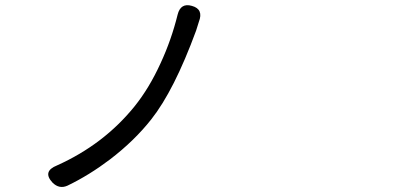

<svg xmlns="http://www.w3.org/2000/svg" viewBox="-20 -730 1540 751"><path d="M185.5 -15.6Q144.5 -59.6 203.1 -83Q385.7 -165 505.9 -313.5Q563.5 -384.8 608.4 -483.4Q650.4 -574.2 674.8 -672.9Q686.5 -719.7 730.5 -707Q777.3 -694.3 757.8 -644.5Q752.9 -629.9 747.1 -610.4Q661.1 -376 571.3 -262.7Q505.9 -179.7 410.2 -106.4Q329.1 -44.9 244.1 -3.9Q211.9 10.7 185.5 -15.6Z"/></svg>

Font: Bpmf GenSen Rounded R
Style: R
Weight: 400
Foundry: But Ko
Version: Version 1.320